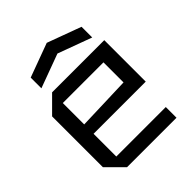

<svg xmlns="http://www.w3.org/2000/svg" viewBox="-212 -890 1015 1015"><g transform="rotate(-45 295.0 -382.5)"><path d="M55 -90V-470L145 -560H535V-250H145V-80H515V0H145ZM145 -320 449 -330V-480H145ZM120 -615V-695L310 -765L500 -695V-615L310 -685Z"/></g></svg>

Font: Tektur
Style: Regular
Weight: 400
Designer: Adam Jagosz
Foundry: Adam Jagosz
Version: Version 1.005;gftools[0.9.30]